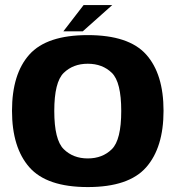

<svg xmlns="http://www.w3.org/2000/svg" viewBox="-20 -739 708 763"><path d="M328.8 4.4Q491.9 4.4 560.9 -74.2Q629.9 -152.7 629.9 -298.7Q629.9 -445.2 560.9 -522.3Q491.9 -599.5 328.8 -599.5Q166 -599.5 96.8 -522.3Q27.7 -445.2 27.7 -298.7Q27.7 -152.7 96.8 -74.2Q166 4.4 328.8 4.4ZM328.8 -109.4Q270.6 -109.4 233.2 -146.3Q195.7 -183.2 195.7 -298Q195.7 -412.9 233.2 -449.3Q270.6 -485.7 328.8 -485.7Q387.3 -485.7 424.6 -449.3Q461.8 -412.9 461.8 -298Q461.8 -183.2 424.6 -146.3Q387.3 -109.4 328.8 -109.4ZM231.7 -614.4H308.8L426 -718.8H312.2Z"/></svg>

Font: Anybody Thin
Style: Regular
Weight: 100
Designer: Tyler Finck
Foundry: Etcetera Type Company
Version: Version 1.114;gftools[0.9.25]